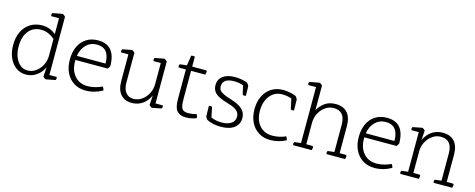

<svg xmlns="http://www.w3.org/2000/svg" viewBox="-33 -1297 4773 1929"><g transform="rotate(15 2353.5 -332.5)"><path d="M546 -14 447 5Q430 -4 419 -17L426 -115Q400 -58 351 -24Q302 10 243 10Q184 10 139 -22.5Q94 -55 68.5 -112.5Q43 -170 43 -245Q43 -325 72 -384.5Q101 -444 154 -477Q207 -510 278 -510Q356 -510 419 -458V-623H338Q335 -630 335 -637Q335 -646 341 -656L445 -675Q462 -666 473 -653V-47H549Q552 -40 552 -33Q552 -24 546 -14ZM419 -234V-407Q352 -465 278 -465Q196 -465 148 -406Q100 -347 100 -245Q100 -183 119 -135.5Q138 -88 171 -61Q204 -34 248 -34Q294 -34 333 -61.5Q372 -89 395.5 -134.5Q419 -180 419 -234Z M1022 -261H686V-250Q686 -153 736.5 -95.5Q787 -38 872 -38Q911 -38 952.5 -49Q994 -60 1020 -74Q1028 -66 1032 -56.5Q1036 -47 1037 -37Q954 10 863 10Q793 10 741 -22.5Q689 -55 660 -113.5Q631 -172 631 -250Q631 -329 658.5 -387.5Q686 -446 737 -478Q788 -510 857 -510Q1041 -510 1041 -291Q1033 -274 1022 -261ZM690 -304H988Q988 -466 857 -466Q791 -466 746.5 -422Q702 -378 690 -304Z M1650 -14 1551 5Q1534 -4 1523 -17L1530 -117Q1502 -56 1453.5 -23Q1405 10 1343 10Q1268 10 1227 -38Q1186 -86 1186 -175V-453H1110Q1107 -460 1107 -467Q1107 -476 1113 -486L1212 -505Q1229 -496 1240 -483V-175Q1240 -108 1269 -71Q1298 -34 1350 -34Q1396 -34 1435.5 -61.5Q1475 -89 1499 -134.5Q1523 -180 1523 -234V-453H1447Q1444 -460 1444 -467Q1444 -476 1450 -486L1549 -505Q1566 -496 1577 -483V-47H1653Q1656 -40 1656 -33Q1656 -24 1650 -14Z M1783 -148V-456H1707Q1704 -464 1704 -470Q1704 -480 1710 -490L1783 -499L1799 -604Q1807 -606 1818 -606Q1825 -606 1837 -604V-500H1975Q1991 -500 1991 -486Q1991 -480 1987 -465L1985 -456H1837V-168Q1837 -121 1842.5 -92.5Q1848 -64 1865.5 -51Q1883 -38 1920 -38Q1938 -38 1960.5 -41Q1983 -44 2005 -50Q2014 -34 2016 -12Q1995 -2 1965 4Q1935 10 1905 10Q1846 10 1814.5 -24Q1783 -58 1783 -148Z M2103 -53 2101 -162Q2108 -165 2116 -165Q2126 -165 2135 -159L2156 -56Q2205 -34 2269 -34Q2331 -34 2367 -60Q2403 -86 2403 -130Q2403 -166 2375.5 -191Q2348 -216 2289 -233Q2222 -252 2183 -272.5Q2144 -293 2127.5 -319.5Q2111 -346 2111 -383Q2111 -442 2156.5 -476Q2202 -510 2281 -510Q2317 -510 2355.5 -503Q2394 -496 2413 -485Q2424 -472 2432 -455L2434 -356Q2426 -353 2419 -353Q2409 -353 2400 -359L2379 -451Q2336 -467 2284 -467Q2165 -467 2165 -383Q2165 -360 2176.5 -343.5Q2188 -327 2217 -313Q2246 -299 2297 -283Q2381 -258 2419.5 -221.5Q2458 -185 2458 -130Q2458 -65 2408 -27.5Q2358 10 2269 10Q2227 10 2187.5 1Q2148 -8 2122 -23Q2111 -36 2103 -53Z M2905 -342 2882 -448Q2839 -465 2783 -465Q2731 -465 2692 -437.5Q2653 -410 2631 -362Q2609 -314 2609 -250Q2609 -152 2659 -95Q2709 -38 2793 -38Q2828 -38 2866 -46Q2904 -54 2930 -68Q2937 -60 2941 -50.5Q2945 -41 2947 -31Q2911 -12 2869 -1Q2827 10 2784 10Q2714 10 2662 -22.5Q2610 -55 2581 -113.5Q2552 -172 2552 -250Q2552 -328 2581 -386.5Q2610 -445 2661.5 -477.5Q2713 -510 2783 -510Q2817 -510 2855 -502.5Q2893 -495 2918 -483Q2929 -470 2937 -453L2939 -339Q2931 -336 2924 -336Q2914 -336 2905 -342Z M3561 0H3368Q3365 -8 3365 -14Q3365 -22 3371 -33L3439 -41V-325Q3439 -466 3320 -466Q3273 -466 3233.5 -438.5Q3194 -411 3170 -365.5Q3146 -320 3146 -266V-43H3204Q3220 -43 3220 -29Q3220 -23 3216 -8L3214 0H3021Q3018 -8 3018 -14Q3018 -22 3024 -33L3092 -41V-623H3011Q3008 -630 3008 -637Q3008 -646 3014 -656L3118 -675Q3135 -666 3146 -653V-397Q3171 -444 3216 -477Q3261 -510 3329 -510Q3409 -510 3451 -462.5Q3493 -415 3493 -325V-43H3551Q3567 -43 3567 -29Q3567 -23 3563 -8Z M4027 -261H3691V-250Q3691 -153 3741.5 -95.5Q3792 -38 3877 -38Q3916 -38 3957.5 -49Q3999 -60 4025 -74Q4033 -66 4037 -56.5Q4041 -47 4042 -37Q3959 10 3868 10Q3798 10 3746 -22.5Q3694 -55 3665 -113.5Q3636 -172 3636 -250Q3636 -329 3663.5 -387.5Q3691 -446 3742 -478Q3793 -510 3862 -510Q4046 -510 4046 -291Q4038 -274 4027 -261ZM3695 -304H3993Q3993 -466 3862 -466Q3796 -466 3751.5 -422Q3707 -378 3695 -304Z M4675 0H4482Q4479 -8 4479 -14Q4479 -22 4485 -33L4553 -41V-325Q4553 -466 4434 -466Q4387 -466 4347.5 -438.5Q4308 -411 4284 -365.5Q4260 -320 4260 -266V-43H4318Q4334 -43 4334 -29Q4334 -23 4330 -8L4328 0H4135Q4132 -8 4132 -14Q4132 -22 4138 -33L4206 -41V-453H4130Q4127 -460 4127 -467Q4127 -476 4133 -486L4232 -505Q4249 -496 4260 -483L4253 -383Q4281 -444 4330 -477Q4379 -510 4443 -510Q4523 -510 4565 -462.5Q4607 -415 4607 -325V-43H4665Q4681 -43 4681 -29Q4681 -23 4677 -8Z"/></g></svg>

Font: Scope One
Style: Regular
Weight: 400
Designer: Dalton Maag Ltd
Foundry: Dalton Maag Ltd
Version: Version 1.001; ttfautohint (v1.4.1) -l 11 -r 50 -G 50 -x 14 